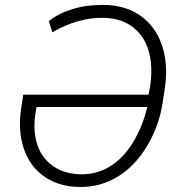

<svg xmlns="http://www.w3.org/2000/svg" viewBox="-20 -740 724 770"><path d="M397 -720.2Q483.4 -719.2 543.2 -677Q603 -634.8 628.9 -560.1Q654.8 -485.4 642.1 -393.1L631.8 -324.7Q617.2 -233.4 569.1 -153.3Q521 -73.2 451.2 -31Q381.3 11.2 299.3 9.8Q216.8 8.8 158.7 -31.2Q100.6 -71.3 76.2 -141.8Q51.8 -212.4 64 -299.8L73.2 -360.4H575.7L582 -393.6Q590.3 -445.8 584.5 -495.1Q574.7 -574.7 525.1 -620.8Q475.6 -667 395.5 -668.5Q293 -670.4 189.9 -610.4L175.8 -655.8Q216.8 -687.5 273.2 -704.3Q329.6 -721.2 397 -720.2ZM302.2 -41Q366.2 -39.6 419.4 -71.5Q472.7 -103.5 512 -166.7Q551.3 -230 570.8 -311H126.5L122.1 -284.7Q114.3 -236.3 121.6 -192.4Q133.3 -123 180.9 -83Q228.5 -43 302.2 -41Z"/></svg>

Font: RobotoInd Light
Style: Italic
Weight: 300
Italic angle: -12°
Designer: Google
Version: Version 2.001151; 2014